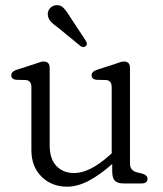

<svg xmlns="http://www.w3.org/2000/svg" viewBox="-20 -707 628 740"><path d="M101 -128.5V-370.5Q101 -396.5 80 -398.5L41 -399.5Q23.5 -402.5 23.5 -416.5Q23.5 -431 44 -438L109.5 -459Q120.5 -462.5 130.5 -466.2Q140.5 -470 148 -470Q171.5 -470 171.5 -445V-146.5Q171.5 -94.5 197.5 -67.2Q223.5 -40 265.5 -40Q325.5 -40 401 -107.5L410.5 -116V-370.5Q410.5 -396.5 389.5 -398.5L350.5 -399.5Q333 -402.5 333 -416.5Q333 -431 353.5 -438L419 -459Q430 -462.5 440 -466.2Q450 -470 457.5 -470Q481 -470 481 -445V-77Q481 -50 507 -43L528 -38Q548.5 -32 548.5 -18Q548.5 0 525.5 0H456Q433.5 0 423 -10.2Q412.5 -20.5 412.5 -46V-75Q364.5 -32.5 321.5 -10Q278.5 12.5 239 12.5Q179 12.5 140 -26.2Q101 -65 101 -128.5ZM251 -640.5 310 -551Q313.5 -545.5 314.5 -539.8Q315.5 -534 311 -529.5Q303 -522 291 -529L205 -599.5Q188 -611 177.5 -622Q167 -633 164.5 -647Q162.5 -660.5 170.2 -672Q178 -683.5 192.5 -686.5Q211.5 -690 224.2 -677Q237 -664 251 -640.5Z"/></svg>

Font: Fraunces 9pt SuperSoft Light
Style: Regular
Weight: 300
Version: Version 1.000;[b76b70a41]